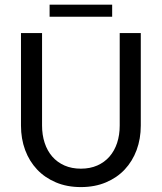

<svg xmlns="http://www.w3.org/2000/svg" viewBox="-20 -781 682 809"><path d="M68.4 0ZM320.8 -70.3Q359.4 -70.3 389.9 -83.7Q420.4 -97.2 441.4 -121.3Q462.4 -145.5 473.4 -178.7Q484.4 -211.9 484.4 -252V-641.6H573.2V-252Q573.2 -196.3 555.7 -148.9Q538.1 -101.6 505.6 -66.9Q473.1 -32.2 426.3 -12.5Q379.4 7.3 320.8 7.3Q262.2 7.3 215.6 -12.5Q168.9 -32.2 136.2 -66.9Q103.5 -101.6 85.9 -148.9Q68.4 -196.3 68.4 -252V-641.6H157.2V-252.4Q157.2 -212.4 168.2 -179Q179.2 -145.5 200.2 -121.3Q221.2 -97.2 251.7 -83.7Q282.2 -70.3 320.8 -70.3ZM189 -761.2H452.6V-710.4H189Z"/></svg>

Font: Carlito
Style: Regular
Weight: 400
Designer: Lukasz Dziedzic
Foundry: tyPoland Lukasz Dziedzic
Version: Version 1.103; Beta1; all basic design good, some composites